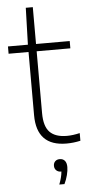

<svg xmlns="http://www.w3.org/2000/svg" viewBox="-63 -775 479 1036"><g transform="rotate(-5 176.5 -257.0)"><path d="M349 -41V0.5Q311.5 9 273.5 9Q112 9 112 -158.5V-501H4V-540.5H112L118 -740H156V-540.5H338.5V-501H156V-166Q156 -94 186.5 -63Q217 -32 279 -32Q311 -32 349 -41ZM266.5 135.5Q266.5 154.5 260.2 179Q254 203.5 243 226H215Q230 187.5 232.5 157H230.5Q214.5 157 204.8 147.5Q195 138 195 123Q195 108 204.2 98.8Q213.5 89.5 229 89.5Q246.5 89.5 256.5 101.2Q266.5 113 266.5 135.5Z"/></g></svg>

Font: Encode Sans ExtraLight
Style: Regular
Weight: 275
Designer: Multiple Designers
Foundry: Impallari Type
Version: Version 2.000